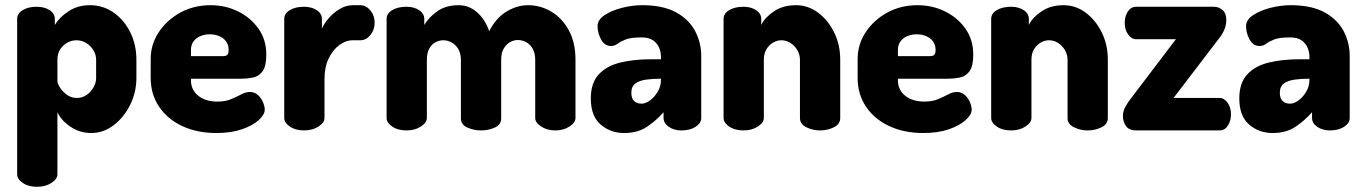

<svg xmlns="http://www.w3.org/2000/svg" viewBox="-20 -502 5256 739"><path d="M122 217Q89 217 67.5 202Q46 187 46 169V-429Q46 -450 67.5 -463Q89 -476 120 -476Q151 -476 171 -463Q191 -450 191 -429V-406Q208 -435 243.5 -458.5Q279 -482 326 -482Q377 -482 417.5 -453.5Q458 -425 481.5 -377.5Q505 -330 505 -272V-202Q505 -147 481 -98.5Q457 -50 417.5 -20Q378 10 331 10Q287 10 251 -14.5Q215 -39 201 -70V169Q201 187 178 202Q155 217 122 217ZM276 -125Q296 -125 312.5 -136Q329 -147 339.5 -165Q350 -183 350 -202V-272Q350 -291 340 -308Q330 -325 312.5 -336Q295 -347 274 -347Q256 -347 239.5 -338Q223 -329 212 -312.5Q201 -296 201 -272V-189Q201 -181 210.5 -165.5Q220 -150 237 -137.5Q254 -125 276 -125Z M813 10Q739 10 682 -16.5Q625 -43 592.5 -91Q560 -139 560 -202V-275Q560 -331 591 -378Q622 -425 674 -453.5Q726 -482 790 -482Q848 -482 896.5 -458Q945 -434 975 -391.5Q1005 -349 1005 -292Q1005 -247 990.5 -227.5Q976 -208 953.5 -203.5Q931 -199 908 -199H715V-193Q715 -156 743 -133.5Q771 -111 817 -111Q848 -111 870 -120.5Q892 -130 909 -139Q926 -148 942 -148Q960 -148 973 -136Q986 -124 992.5 -108Q999 -92 999 -80Q999 -61 976 -40Q953 -19 911.5 -4.5Q870 10 813 10ZM715 -286H839Q850 -286 855 -291Q860 -296 860 -310Q860 -330 849.5 -343.5Q839 -357 822.5 -363.5Q806 -370 787 -370Q769 -370 752.5 -363.5Q736 -357 725.5 -343.5Q715 -330 715 -310Z M1150 0Q1117 0 1095.5 -15Q1074 -30 1074 -48V-429Q1074 -450 1095.5 -463Q1117 -476 1150 -476Q1179 -476 1199 -463Q1219 -450 1219 -429V-392Q1229 -414 1247.5 -434.5Q1266 -455 1289.5 -468.5Q1313 -482 1338 -482H1367Q1389 -482 1405.5 -462Q1422 -442 1422 -415Q1422 -387 1405.5 -367Q1389 -347 1367 -347H1338Q1311 -347 1286 -328.5Q1261 -310 1245 -277Q1229 -244 1229 -198V-48Q1229 -30 1206 -15Q1183 0 1150 0Z M1545 0Q1511 0 1489.5 -15Q1468 -30 1468 -48V-429Q1468 -450 1489.5 -463Q1511 -476 1545 -476Q1573 -476 1593 -463Q1613 -450 1613 -429V-406Q1630 -435 1663 -458.5Q1696 -482 1745 -482Q1786 -482 1817 -454Q1848 -426 1863 -382Q1889 -433 1929.5 -457.5Q1970 -482 2013 -482Q2060 -482 2101.5 -457.5Q2143 -433 2169 -386Q2195 -339 2195 -272V-48Q2195 -30 2172 -15Q2149 0 2117 0Q2086 0 2063 -15Q2040 -30 2040 -48V-272Q2040 -297 2030.5 -314Q2021 -331 2005.5 -339.5Q1990 -348 1973 -348Q1957 -348 1942.5 -339.5Q1928 -331 1918.5 -314.5Q1909 -298 1909 -272V-47Q1909 -22 1884.5 -11Q1860 0 1831 0Q1804 0 1779 -11Q1754 -22 1754 -47V-271Q1754 -296 1744 -313Q1734 -330 1718.5 -338.5Q1703 -347 1686 -347Q1670 -347 1655.5 -339Q1641 -331 1632 -314.5Q1623 -298 1623 -272V-48Q1623 -30 1600 -15Q1577 0 1545 0Z M2382 10Q2330 10 2292 -22.5Q2254 -55 2254 -123Q2254 -182 2284 -215Q2314 -248 2366.5 -261Q2419 -274 2488 -274H2524V-284Q2524 -301 2517 -318Q2510 -335 2494 -346.5Q2478 -358 2449 -358Q2408 -358 2388 -350Q2368 -342 2357 -333.5Q2346 -325 2332 -325Q2307 -325 2293.5 -350Q2280 -375 2280 -402Q2280 -426 2307.5 -444Q2335 -462 2374.5 -472Q2414 -482 2451 -482Q2533 -482 2583 -454Q2633 -426 2656 -381.5Q2679 -337 2679 -286V-48Q2679 -28 2657.5 -14Q2636 0 2603 0Q2574 0 2554 -14Q2534 -28 2534 -48V-70Q2507 -39 2471 -14.5Q2435 10 2382 10ZM2449 -103Q2465 -103 2482 -115.5Q2499 -128 2511.5 -149Q2524 -170 2524 -195V-199H2520Q2492 -199 2466.5 -195.5Q2441 -192 2425.5 -180.5Q2410 -169 2410 -145Q2410 -123 2421 -113Q2432 -103 2449 -103Z M2842 0Q2808 0 2786.5 -15Q2765 -30 2765 -48V-429Q2765 -450 2786.5 -463Q2808 -476 2842 -476Q2870 -476 2890 -463Q2910 -450 2910 -429V-406Q2924 -435 2959 -458.5Q2994 -482 3044 -482Q3090 -482 3128.5 -453.5Q3167 -425 3190.5 -377.5Q3214 -330 3214 -272V-48Q3214 -24 3189.5 -12Q3165 0 3136 0Q3109 0 3084 -12Q3059 -24 3059 -48V-272Q3059 -291 3049.5 -308Q3040 -325 3023.5 -336Q3007 -347 2987 -347Q2971 -347 2955.5 -338Q2940 -329 2930 -312.5Q2920 -296 2920 -272V-48Q2920 -30 2897 -15Q2874 0 2842 0Z M3534 10Q3460 10 3403 -16.5Q3346 -43 3313.5 -91Q3281 -139 3281 -202V-275Q3281 -331 3312 -378Q3343 -425 3395 -453.5Q3447 -482 3511 -482Q3569 -482 3617.5 -458Q3666 -434 3696 -391.5Q3726 -349 3726 -292Q3726 -247 3711.5 -227.5Q3697 -208 3674.5 -203.5Q3652 -199 3629 -199H3436V-193Q3436 -156 3464 -133.5Q3492 -111 3538 -111Q3569 -111 3591 -120.5Q3613 -130 3630 -139Q3647 -148 3663 -148Q3681 -148 3694 -136Q3707 -124 3713.5 -108Q3720 -92 3720 -80Q3720 -61 3697 -40Q3674 -19 3632.5 -4.5Q3591 10 3534 10ZM3436 -286H3560Q3571 -286 3576 -291Q3581 -296 3581 -310Q3581 -330 3570.5 -343.5Q3560 -357 3543.5 -363.5Q3527 -370 3508 -370Q3490 -370 3473.5 -363.5Q3457 -357 3446.5 -343.5Q3436 -330 3436 -310Z M3872 0Q3838 0 3816.5 -15Q3795 -30 3795 -48V-429Q3795 -450 3816.5 -463Q3838 -476 3872 -476Q3900 -476 3920 -463Q3940 -450 3940 -429V-406Q3954 -435 3989 -458.5Q4024 -482 4074 -482Q4120 -482 4158.5 -453.5Q4197 -425 4220.5 -377.5Q4244 -330 4244 -272V-48Q4244 -24 4219.5 -12Q4195 0 4166 0Q4139 0 4114 -12Q4089 -24 4089 -48V-272Q4089 -291 4079.5 -308Q4070 -325 4053.5 -336Q4037 -347 4017 -347Q4001 -347 3985.5 -338Q3970 -329 3960 -312.5Q3950 -296 3950 -272V-48Q3950 -30 3927 -15Q3904 0 3872 0Z M4353 0Q4325 0 4313.5 -17.5Q4302 -35 4302 -54Q4302 -73 4310.5 -89Q4319 -105 4329 -118L4506 -351H4353Q4335 -351 4322 -369.5Q4309 -388 4309 -414Q4309 -439 4321 -457.5Q4333 -476 4353 -476H4652Q4671 -476 4685.5 -463.5Q4700 -451 4700 -425Q4700 -391 4675 -358L4497 -125H4674Q4692 -125 4705 -106.5Q4718 -88 4718 -62Q4718 -37 4706 -18.5Q4694 0 4674 0Z M4878 10Q4826 10 4788 -22.5Q4750 -55 4750 -123Q4750 -182 4780 -215Q4810 -248 4862.5 -261Q4915 -274 4984 -274H5020V-284Q5020 -301 5013 -318Q5006 -335 4990 -346.5Q4974 -358 4945 -358Q4904 -358 4884 -350Q4864 -342 4853 -333.5Q4842 -325 4828 -325Q4803 -325 4789.5 -350Q4776 -375 4776 -402Q4776 -426 4803.5 -444Q4831 -462 4870.5 -472Q4910 -482 4947 -482Q5029 -482 5079 -454Q5129 -426 5152 -381.5Q5175 -337 5175 -286V-48Q5175 -28 5153.5 -14Q5132 0 5099 0Q5070 0 5050 -14Q5030 -28 5030 -48V-70Q5003 -39 4967 -14.5Q4931 10 4878 10ZM4945 -103Q4961 -103 4978 -115.5Q4995 -128 5007.5 -149Q5020 -170 5020 -195V-199H5016Q4988 -199 4962.5 -195.5Q4937 -192 4921.5 -180.5Q4906 -169 4906 -145Q4906 -123 4917 -113Q4928 -103 4945 -103Z"/></svg>

Font: Dosis ExtraLight ExtraBold
Style: Regular
Weight: 800
Version: Version 3.001; ttfautohint (v1.8.2)